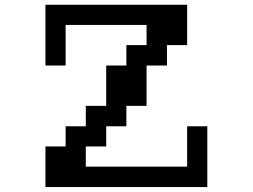

<svg xmlns="http://www.w3.org/2000/svg" viewBox="-20 -712 1040 790"><path d="M167 57.6V-109.4H250V-192.4H333V-276.4H417V-442.4H500V-526.4H583V-609.4H250V-442.4H167V-692.4H750V-526.4H667V-442.4H583V-276.4H500V-192.4H417V-109.4H333V-26.4H750V-192.4H833V57.6Z"/></svg>

Font: KH Dot Dougenzaka 12
Style: Regular
Weight: 400
Designer: Original version for X68000 by Keitarou Hiraki (http://hp.vector.co.jp/authors/VA000874/) / TrueType conversion by Homem
Version: Version 1.00.20150527